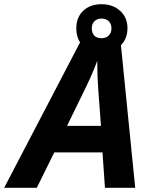

<svg xmlns="http://www.w3.org/2000/svg" viewBox="-80 -900 728 920"><path d="M530.8 -765.1Q530.8 -712.9 496.6 -680.4Q462.4 -647.9 406.7 -647.9Q353 -647.9 319.3 -679Q285.6 -710 285.6 -764.2Q285.6 -817.4 319.1 -848.6Q352.5 -879.9 406.7 -879.9Q460.4 -879.9 495.6 -848.1Q530.8 -816.4 530.8 -765.1ZM454.1 -764.2Q454.1 -786.1 440.7 -798.6Q427.2 -811 406.7 -811Q386.2 -811 373 -798.6Q359.9 -786.1 359.9 -764.2Q359.9 -742.2 371.6 -729.5Q383.3 -716.8 406.7 -716.8Q427.2 -716.8 440.7 -729.5Q454.1 -742.2 454.1 -764.2ZM411.1 -169.9H180.2L96.2 0H-60.1L314 -716.8H496.1L567.9 0H422.9ZM403.8 -296.9 391.1 -467.8Q386.2 -531.7 386.2 -591.3V-608.9Q364.7 -550.3 333 -484.9L241.2 -296.9Z"/></svg>

Font: TypoPRO Open Sans
Style: Bold Italic
Weight: 700
Italic angle: -12°
Foundry: Ascender Corporation
Version: Version 1.10